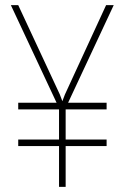

<svg xmlns="http://www.w3.org/2000/svg" viewBox="-20 -731 490 751"><path d="M397 -329.1V-303.2H51.3V-329.1ZM397 -185.1V-159.7H51.3V-185.1ZM233.9 -361.3 395 -710.9H424.8L236.3 -307.6H213.4ZM51.3 -710.9 213.9 -361.8 234.4 -307.6H211.4L22.5 -710.9ZM236.8 -334.5V0H210.9V-334.5Z"/></svg>

Font: Roboto Condensed Thin
Style: Regular
Weight: 250
Width: 3
Designer: Christian Robertson
Foundry: Google
Version: Version 3.009; 2024